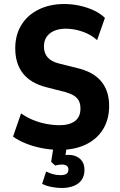

<svg xmlns="http://www.w3.org/2000/svg" viewBox="-20 -736 598 957"><path d="M278 11Q235 11 192 3Q149 -5 111 -20Q73 -35 45 -55L85 -171Q111 -152 143.5 -138.5Q176 -125 210.5 -118.5Q245 -112 277 -112Q326 -112 353.5 -132.5Q381 -153 381 -195Q381 -218 373 -233.5Q365 -249 348 -259.5Q331 -270 306 -277L212 -301Q133 -321 94.5 -370Q56 -419 56 -495Q56 -562 86.5 -611.5Q117 -661 172.5 -688.5Q228 -716 300 -716Q340 -716 378 -707.5Q416 -699 448 -684Q480 -669 503 -647L464 -536Q433 -564 391 -578.5Q349 -593 308 -593Q275 -593 250.5 -582.5Q226 -572 212.5 -552.5Q199 -533 199 -504Q199 -471 217.5 -450Q236 -429 272 -420L364 -397Q445 -378 484.5 -330.5Q524 -283 524 -208Q524 -141 493.5 -91.5Q463 -42 407.5 -15.5Q352 11 278 11ZM287 201Q263 201 235.5 195.5Q208 190 190 180L210 119Q226 127 243.5 132Q261 137 281 137Q301 137 311 130.5Q321 124 321 109Q321 96 312 90Q303 84 288 84Q281 84 271.5 85.5Q262 87 255 89L235 71L249 -20H315L303 59L273 45Q281 40 293.5 38Q306 36 322 36Q344 36 362 44.5Q380 53 390.5 69.5Q401 86 401 111Q401 140 387.5 160Q374 180 348 190.5Q322 201 287 201Z"/></svg>

Font: Nunito Sans 10pt Condensed ExtraBold
Style: Regular
Weight: 800
Width: 3
Designer: Vernon Adams
Foundry: Vernon Adams
Version: Version 3.101;gftools[0.9.27]